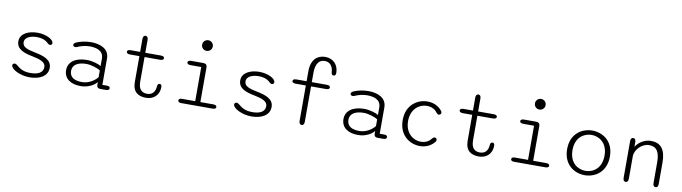

<svg xmlns="http://www.w3.org/2000/svg" viewBox="-35 -1437 7498 2110"><g transform="rotate(10 3714.0 -382.0)"><path d="M305 10.5C414.5 10.5 506.5 -35 506.5 -130.5C506.5 -221.5 413 -250 316.5 -269C235 -286 175 -302.5 175 -358C175 -422 255 -439 308.5 -439C381.5 -439 418 -412.5 436.5 -394C448 -383 454 -379.5 465 -379.5C479 -379.5 488.5 -388 488.5 -402C488.5 -444.5 403.5 -487.5 308 -487.5C214.5 -487.5 116 -449 116 -359C116 -268.5 204 -240.5 297 -222.5C379.5 -206 447 -185 447 -129C447 -64.5 390 -38 306 -38C224 -38 185.5 -66.5 154.5 -93C140.5 -104.5 132 -110 121 -110C106 -110 96 -100.5 96 -86C96 -44.5 196.5 10.5 305 10.5Z M1093 1H1155C1182.5 1 1194 -8.5 1194 -23.5C1194 -38.5 1182.5 -47 1160.5 -47H1108.5V-340C1108.5 -455 998.5 -487.5 906 -487.5C840 -487.5 779 -471 744 -455C728 -447 717 -438.5 717 -426.5C717 -413.5 727.5 -404 743 -404C749.5 -404 758 -406 767.5 -410.5C798 -425 852 -439.5 897.5 -439.5C967.5 -439.5 1053.5 -422.5 1053.5 -330V-246.5C1031 -263 958.5 -287 895 -287C771 -287 688 -232.5 688 -138.5C688 -39 768 8 875.5 8C966 8 1033.5 -39 1054 -69L1054.5 -32C1056 -11.5 1067 1 1093 1ZM1053.5 -197.5V-124C1033 -93 965 -38 882.5 -38C804 -38 743 -63.5 743 -139.5C743 -209 804 -243 898.5 -243C950 -243 1028.5 -217 1053.5 -197.5Z M1351 -428.5H1454.5V-139.5C1454.5 -25 1521.5 10 1605 10C1688.5 10 1751 -44.5 1751 -134.5C1751 -154.5 1744.5 -166.5 1727.5 -166.5C1711 -166.5 1704.5 -154 1702.5 -138C1699 -69.5 1664 -35.5 1608.5 -35.5C1553.5 -35.5 1512 -64 1512 -154.5V-428.5H1684.5C1711.5 -428.5 1725 -437.5 1725 -452.5C1725 -467.5 1711.5 -476 1684.5 -476H1512V-619.5C1512 -646 1502 -660.5 1483.5 -660.5C1465 -660.5 1454.5 -646 1454.5 -619.5V-476H1351C1324 -476 1310.5 -467.5 1310.5 -452.5C1310.5 -437.5 1324 -428.5 1351 -428.5Z M2111.5 -673C2111.5 -639.5 2138 -613.5 2171 -613.5C2204 -613.5 2230.5 -639.5 2230.5 -673C2230.5 -706 2204 -732 2171 -732C2138 -732 2111.5 -706 2111.5 -673ZM2144.5 -47.5H1998.5C1972.5 -47.5 1960.5 -39 1960.5 -23.5C1960.5 -8.5 1972.5 0 1998.5 0H2346C2372 0 2384.5 -8.5 2384.5 -23.5C2384.5 -39 2372 -47.5 2346 -47.5H2202V-435C2202 -461.5 2187.5 -476 2161 -476H2026C1999.5 -476 1986 -467.5 1986 -452.5C1986 -437.5 1999.5 -428.5 2026 -428.5H2144.5Z M2781 10.5C2890.5 10.5 2982.5 -35 2982.5 -130.5C2982.5 -221.5 2889 -250 2792.5 -269C2711 -286 2651 -302.5 2651 -358C2651 -422 2731 -439 2784.5 -439C2857.5 -439 2894 -412.5 2912.5 -394C2924 -383 2930 -379.5 2941 -379.5C2955 -379.5 2964.5 -388 2964.5 -402C2964.5 -444.5 2879.5 -487.5 2784 -487.5C2690.5 -487.5 2592 -449 2592 -359C2592 -268.5 2680 -240.5 2773 -222.5C2855.5 -206 2923 -185 2923 -129C2923 -64.5 2866 -38 2782 -38C2700 -38 2661.5 -66.5 2630.5 -93C2616.5 -104.5 2608 -110 2597 -110C2582 -110 2572 -100.5 2572 -86C2572 -44.5 2672.5 10.5 2781 10.5Z M3198.5 -428.5H3312V-34C3312 -7.5 3322.5 7 3341.5 7C3360 7 3370 -7.5 3370 -34V-428.5H3536C3562.5 -428.5 3576 -437.5 3576 -452.5C3576 -467.5 3562.5 -476 3536 -476H3370V-580.5C3370 -691 3415.5 -730 3470 -730C3528.5 -730 3563.5 -689 3567 -618.5C3568 -604.5 3573.5 -589 3592.5 -589C3610.5 -589 3617.5 -603 3617.5 -622C3617.5 -712 3558 -775 3469.5 -775C3386.5 -775 3312 -725 3312 -586V-476H3198.5C3172.5 -476 3158.5 -467.5 3158.5 -452.5C3158.5 -437 3172.5 -428.5 3198.5 -428.5Z M4188 1H4250C4277.5 1 4289 -8.5 4289 -23.5C4289 -38.5 4277.5 -47 4255.5 -47H4203.5V-340C4203.5 -455 4093.5 -487.5 4001 -487.5C3935 -487.5 3874 -471 3839 -455C3823 -447 3812 -438.5 3812 -426.5C3812 -413.5 3822.5 -404 3838 -404C3844.5 -404 3853 -406 3862.5 -410.5C3893 -425 3947 -439.5 3992.5 -439.5C4062.5 -439.5 4148.5 -422.5 4148.5 -330V-246.5C4126 -263 4053.5 -287 3990 -287C3866 -287 3783 -232.5 3783 -138.5C3783 -39 3863 8 3970.5 8C4061 8 4128.5 -39 4149 -69L4149.5 -32C4151 -11.5 4162 1 4188 1ZM4148.5 -197.5V-124C4128 -93 4060 -38 3977.5 -38C3899 -38 3838 -63.5 3838 -139.5C3838 -209 3899 -243 3993.5 -243C4045 -243 4123.5 -217 4148.5 -197.5Z M4659 9.5C4732 9.5 4784 -21 4816 -58.5C4826.5 -67.5 4831 -78 4831 -87.5C4831 -103 4818.5 -111.5 4806 -111.5C4795 -111.5 4786 -104.5 4776.5 -92.5C4752 -59 4712.5 -39 4659 -39C4582 -39 4486 -101.5 4486 -239C4486 -377 4582 -439 4659 -439C4712.5 -439 4752 -419.5 4776.5 -386C4786 -373 4795 -366.5 4806 -366.5C4818.5 -366.5 4831 -376 4831 -391C4831 -400 4827 -410.5 4816 -420.5C4784 -457.5 4732 -487.5 4659 -487.5C4558 -487.5 4426 -418 4426 -239C4426 -60 4558 9.5 4659 9.5Z M5065 -428.5H5168.5V-139.5C5168.5 -25 5235.5 10 5319 10C5402.5 10 5465 -44.5 5465 -134.5C5465 -154.5 5458.5 -166.5 5441.5 -166.5C5425 -166.5 5418.5 -154 5416.5 -138C5413 -69.5 5378 -35.5 5322.5 -35.5C5267.5 -35.5 5226 -64 5226 -154.5V-428.5H5398.5C5425.5 -428.5 5439 -437.5 5439 -452.5C5439 -467.5 5425.5 -476 5398.5 -476H5226V-619.5C5226 -646 5216 -660.5 5197.5 -660.5C5179 -660.5 5168.5 -646 5168.5 -619.5V-476H5065C5038 -476 5024.5 -467.5 5024.5 -452.5C5024.5 -437.5 5038 -428.5 5065 -428.5Z M5825.5 -673C5825.5 -639.5 5852 -613.5 5885 -613.5C5918 -613.5 5944.5 -639.5 5944.5 -673C5944.5 -706 5918 -732 5885 -732C5852 -732 5825.5 -706 5825.5 -673ZM5858.5 -47.5H5712.5C5686.5 -47.5 5674.5 -39 5674.5 -23.5C5674.5 -8.5 5686.5 0 5712.5 0H6060C6086 0 6098.5 -8.5 6098.5 -23.5C6098.5 -39 6086 -47.5 6060 -47.5H5916V-435C5916 -461.5 5901.5 -476 5875 -476H5740C5713.5 -476 5700 -467.5 5700 -452.5C5700 -437.5 5713.5 -428.5 5740 -428.5H5858.5Z M6500 10.5C6613 10.5 6738.5 -64 6738.5 -239C6738.5 -413.5 6613 -487.5 6500 -487.5C6386 -487.5 6261 -413.5 6261 -239C6261 -64 6386 10.5 6500 10.5ZM6500 -38C6418.5 -38 6321 -92 6321 -239C6321 -384 6418.5 -439 6500 -439C6581 -439 6678.5 -384 6678.5 -239C6678.5 -92 6581 -38 6500 -38Z M7290.5 5C7309 5 7319 -9.5 7319 -36.5V-275C7319 -422 7261 -487.5 7156 -487.5C7081.5 -487.5 7019.5 -445.5 6985 -392V-450.5C6983 -473 6972.5 -485 6956.5 -485C6937.5 -485 6927.5 -470.5 6927.5 -444V-36.5C6927.5 -9.5 6937.5 5 6956.5 5C6975 5 6985.5 -9.5 6985.5 -36.5V-286C6985.5 -360 7062.5 -438.5 7141.5 -438.5C7225.5 -438.5 7261 -383.5 7261 -266.5V-36.5C7261 -9.5 7271.5 5 7290.5 5Z"/></g></svg>

Font: RTM Light Light
Style: Regular
Weight: 300
Designer: after Tyler Finck
Foundry: An Endless Supply
Version: Version 1.000;Glyphs 3.2.1 (3258)